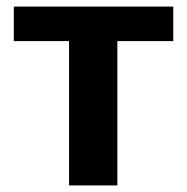

<svg xmlns="http://www.w3.org/2000/svg" viewBox="-20 -564 568 584"><path d="M507 -439V-544H22V-439H190V0H337V-439Z"/></svg>

Font: Noto Sans Display
Style: Bold
Weight: 700
Designer: Monotype Design Team
Foundry: Monotype Imaging Inc.
Version: Version 1.900